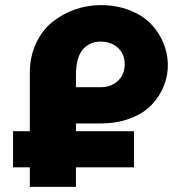

<svg xmlns="http://www.w3.org/2000/svg" viewBox="-20 -728 707 748"><path d="M275.9 0H96.2V-76.2H30.8V-216.8H96.2V-443.8Q96.2 -506.8 119.9 -558.1Q143.6 -609.4 182.9 -641.4Q222.2 -673.3 271 -690.7Q319.8 -708 372.1 -708Q434.1 -708 484.6 -688.2Q535.2 -668.5 566.9 -636Q598.6 -603.5 616 -562Q633.3 -520.5 634 -477.5Q634.8 -434.6 618.2 -393.1Q601.6 -351.6 570.3 -319.1Q539.1 -286.6 487.5 -266.8Q436 -247.1 372.1 -247.1H275.9V-216.8H502V-76.2H275.9ZM372.1 -565.9Q328.6 -565.9 302.2 -534.7Q275.9 -503.4 275.9 -435.1V-388.2H372.1Q401.9 -388.2 423.8 -401.4Q445.8 -414.6 455.8 -434.3Q465.8 -454.1 466.1 -477.1Q466.3 -500 456.5 -519.8Q446.8 -539.6 424.6 -552.7Q402.3 -565.9 372.1 -565.9Z"/></svg>

Font: LT Superior Black
Style: Regular
Weight: 900
Designer: Daniel Lyons
Foundry: LyonsType
Version: Version 2.005